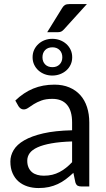

<svg xmlns="http://www.w3.org/2000/svg" viewBox="-20 -944 537 972"><path d="M345 -228Q283.5 -226 240.2 -218.2Q197 -210.5 169.8 -198Q142.5 -185.5 130.2 -168.5Q118 -151.5 118 -130.5Q118 -110.5 124.5 -96Q131 -81.5 142.2 -72.2Q153.5 -63 168.8 -58.8Q184 -54.5 201.5 -54.5Q225 -54.5 244.5 -59.2Q264 -64 281.2 -73Q298.5 -82 314.2 -94.5Q330 -107 345 -123ZM57.5 -435Q99.5 -475.5 148 -495.5Q196.5 -515.5 255.5 -515.5Q298 -515.5 331 -501.5Q364 -487.5 386.5 -462.5Q409 -437.5 420.5 -402Q432 -366.5 432 -324V0H392.5Q379.5 0 372.5 -4.2Q365.5 -8.5 361.5 -21L351.5 -69Q331.5 -50.5 312.5 -36.2Q293.5 -22 272.5 -12.2Q251.5 -2.5 227.8 2.8Q204 8 175 8Q145.5 8 119.5 -0.2Q93.5 -8.5 74.2 -25Q55 -41.5 43.8 -66.8Q32.5 -92 32.5 -126.5Q32.5 -156.5 49 -184.2Q65.5 -212 102.5 -233.5Q139.5 -255 199 -268.8Q258.5 -282.5 345 -284.5V-324Q345 -383 319.5 -413.2Q294 -443.5 245 -443.5Q212 -443.5 189.8 -435.2Q167.5 -427 151.2 -416.8Q135 -406.5 123.2 -398.2Q111.5 -390 100 -390Q91 -390 84.5 -394.8Q78 -399.5 73.5 -406.5ZM145 -654Q145 -675 153 -692Q161 -709 174.8 -721.5Q188.5 -734 206.5 -740.8Q224.5 -747.5 244.5 -747.5Q265 -747.5 283.2 -740.8Q301.5 -734 315.5 -721.5Q329.5 -709 337.5 -692Q345.5 -675 345.5 -654Q345.5 -633.5 337.5 -616.5Q329.5 -599.5 315.5 -587.2Q301.5 -575 283.2 -568.2Q265 -561.5 244.5 -561.5Q224.5 -561.5 206.5 -568.2Q188.5 -575 174.8 -587.2Q161 -599.5 153 -616.5Q145 -633.5 145 -654ZM195 -654Q195 -632 208.5 -618Q222 -604 245.5 -604Q268 -604 281.8 -618Q295.5 -632 295.5 -654Q295.5 -676.5 281.8 -690.5Q268 -704.5 245.5 -704.5Q222 -704.5 208.5 -690.5Q195 -676.5 195 -654ZM420 -923.5 303 -794.5Q296 -787 289.5 -784Q283 -781 272.5 -781H219L293.5 -901.5Q300 -913 308.2 -918.2Q316.5 -923.5 333 -923.5Z"/></svg>

Font: Lato-Regular
Style: Regular
Weight: 400
Designer: Lukasz Dziedzic with Adam Twardoch and Botio Nikoltchev
Foundry: tyPoland Lukasz Dziedzic
Version: Version 2.015; 2015-08-06; http://www.latofonts.com/